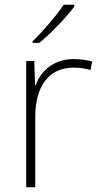

<svg xmlns="http://www.w3.org/2000/svg" viewBox="-20 -786 423 806"><path d="M292 -766H247C219 -723 159 -653 117 -613V-606H145C197 -648 259 -715 292 -758ZM290 -538C207 -538 152 -490 130 -429H127L124 -530H90V0H128V-295C128 -421 183 -502 288 -502C316 -502 337 -499 360 -492L367 -528C344 -534 319 -538 290 -538Z"/></svg>

Font: Noto Sans Cherokee ExtraLight
Style: Regular
Weight: 200
Designer: Monotype Design Team
Foundry: Monotype Imaging Inc.
Version: Version 2.001